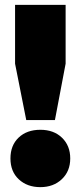

<svg xmlns="http://www.w3.org/2000/svg" viewBox="-20 -760 332 790"><path d="M88 -266 42 -498V-740H250V-498L206 -266ZM146 10Q92 10 57.5 -22Q23 -54 23 -108Q23 -162 56.8 -194Q90.5 -226 146 -226Q201.5 -226 235.2 -193.2Q269 -160.5 269 -108Q269 -55.5 234.5 -22.8Q200 10 146 10Z"/></svg>

Font: Encode Sans Cnd Black
Style: Regular
Weight: 900
Width: 3
Designer: Multiple Designers
Foundry: Impallari Type
Version: Version 3.002; ttfautohint (v1.8.3) -l 8 -r 50 -G 200 -x 14 